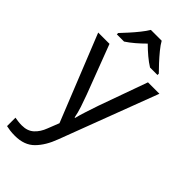

<svg xmlns="http://www.w3.org/2000/svg" viewBox="-309 -827 1129 1129"><g transform="rotate(45 255.0 -263.0)"><path d="M1 -536H95L211 -231Q226 -191 238 -154.5Q250 -118 256 -85H260Q266 -110 279 -150.5Q292 -191 306 -232L415 -536H510L279 74Q251 150 206.5 195Q162 240 84 240Q60 240 42 237.5Q24 235 11 232V162Q22 164 37.5 166Q53 168 70 168Q116 168 144.5 142Q173 116 189 73L217 2ZM299 -766Q311 -744 333.5 -716.5Q356 -689 380.5 -662.5Q405 -636 424 -617V-606H362Q336 -622 308 -645.5Q280 -669 253 -696Q226 -669 199 -646Q172 -623 146 -606H86V-617Q105 -637 128.5 -663Q152 -689 174 -716.5Q196 -744 209 -766Z"/></g></svg>

Font: Noto Sans Lisu
Style: Regular
Weight: 400
Designer: Monotype Design Team. David Williams.
Foundry: Monotype Imaging Inc.
Version: Version 2.102